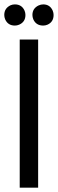

<svg xmlns="http://www.w3.org/2000/svg" viewBox="-50 -866 268 886"><path d="M-30.3 -796.9Q-30.3 -828.1 -1 -841.8Q7.8 -845.7 18.6 -845.7Q50.8 -845.7 63.5 -816.4Q67.4 -806.6 67.4 -796.9Q67.4 -764.6 38.1 -752Q28.3 -748 18.6 -748Q-13.7 -748 -26.4 -777.3Q-30.3 -787.1 -30.3 -796.9ZM99.6 -796.9Q99.6 -827.1 127.9 -840.8Q138.7 -845.7 149.4 -845.7Q180.7 -845.7 193.4 -816.4Q197.3 -806.6 197.3 -796.9Q197.3 -764.6 168.9 -752Q159.2 -748 149.4 -748Q116.2 -748 103.5 -777.3Q99.6 -787.1 99.6 -796.9ZM41 0V-683.6H126V0Z"/></svg>

Font: Post No Bills Jaffna SemiBold
Style: Regular
Weight: 600
Designer: Kosala Senevirathne, Siva Puranthara, Lasantha Premarathna, Tharique Azeez
Foundry: Mooniak
Version: Version 1.220 ; ttfautohint (v1.6)